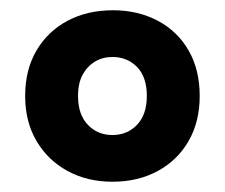

<svg xmlns="http://www.w3.org/2000/svg" viewBox="-20 -758 439 374"><path d="M199 -404Q150 -404 111.5 -425Q73 -446 51 -483.5Q29 -521 29 -571Q29 -622 51 -659.5Q73 -697 111.5 -717.5Q150 -738 200 -738Q249 -738 287.5 -717.5Q326 -697 347.5 -659.5Q369 -622 369 -571Q369 -521 347.5 -483.5Q326 -446 287.5 -425Q249 -404 199 -404ZM199 -495Q228 -495 247 -515Q266 -535 266 -571Q266 -608 247 -627.5Q228 -647 199 -647Q180 -647 165 -638Q150 -629 141 -612.5Q132 -596 132 -571Q132 -535 151 -515Q170 -495 199 -495Z"/></svg>

Font: Hubot Sans
Style: Bold
Weight: 700
Designer: Deni Anggara
Foundry: GitHub, Inc., Subsidiary of Microsoft Corporation
Version: Version 2.000